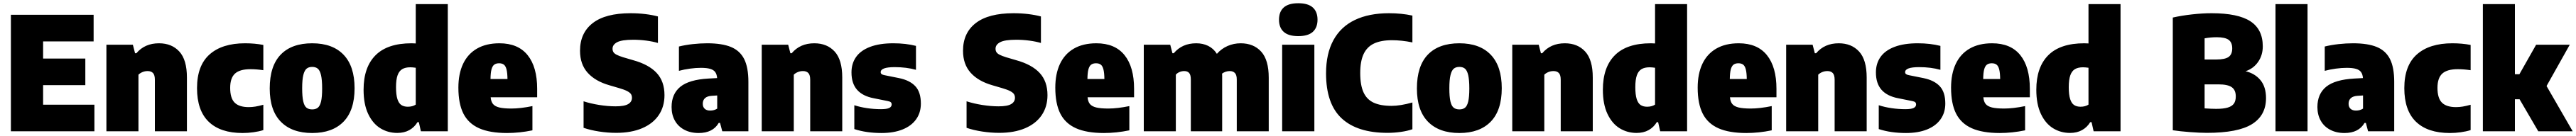

<svg xmlns="http://www.w3.org/2000/svg" viewBox="-20 -834 16316 864"><path d="M253 -169H578V0H49V-740H573V-571H253V-462H520.5V-293H253Z M654 -550H821.5L835.5 -496H844Q897 -559 987 -559Q1068 -559 1116 -506.5Q1164 -454 1164 -341.5V0H961V-327Q961 -357.5 949.2 -370Q937.5 -382.5 915 -382.5Q898 -382.5 882.8 -376.2Q867.5 -370 857 -359.5V0H654Z M1228 -274Q1228 -417.5 1307.5 -488.2Q1387 -559 1532.5 -559Q1594.5 -559 1648 -548.5V-388Q1604 -394.5 1567 -394.5Q1499 -394.5 1468.5 -366.5Q1438 -338.5 1438 -276Q1438 -210 1466.5 -181.8Q1495 -153.5 1555.5 -153.5Q1576.5 -153.5 1598 -157Q1619.5 -160.5 1648 -168.5V-7.5Q1619.5 1.5 1585.2 6.2Q1551 11 1516.5 11Q1376 11 1302 -60.5Q1228 -132 1228 -274Z M1688.5 -272Q1688.5 -414.5 1757.8 -486.8Q1827 -559 1957.5 -559Q2087 -559 2156.5 -486Q2226 -413 2226 -273.5Q2226 -133 2156 -61Q2086 11 1957.5 11Q1829 11 1758.8 -60.8Q1688.5 -132.5 1688.5 -272ZM2020.5 -272Q2020.5 -326.5 2013.5 -356.5Q2006.5 -386.5 1993 -397.8Q1979.5 -409 1957.5 -409Q1935.5 -409 1922 -397.8Q1908.5 -386.5 1901.2 -357Q1894 -327.5 1894 -273.5Q1894 -219.5 1900.8 -190.2Q1907.5 -161 1921.2 -150Q1935 -139 1957.5 -139Q1980 -139 1993.5 -150Q2007 -161 2013.8 -189.8Q2020.5 -218.5 2020.5 -272Z M2283 -264Q2283 -407 2358.8 -483Q2434.5 -559 2586.5 -559Q2596.5 -559 2613.5 -558V-808H2816.5V0H2646L2633 -58H2624.5Q2605 -25.5 2572.8 -7.5Q2540.5 10.5 2496.5 10.5Q2437.5 10.5 2389.2 -19.2Q2341 -49 2312 -110.5Q2283 -172 2283 -264ZM2613.5 -169.5V-403.5Q2592.5 -406.5 2579 -406.5Q2547.5 -406.5 2527.8 -394.8Q2508 -383 2498.2 -355.5Q2488.5 -328 2488.5 -280.5Q2488.5 -232 2497.2 -204.8Q2506 -177.5 2522.2 -166.8Q2538.5 -156 2563 -156Q2593.5 -156 2613.5 -169.5Z M3382.5 -216H3088Q3090.5 -188 3103 -173Q3115.5 -158 3143 -151.2Q3170.5 -144.5 3220 -144.5Q3276.5 -144.5 3352.5 -160V-6Q3270.5 11 3192 11Q3082.5 11 3014.8 -19.2Q2947 -49.5 2915.2 -112.5Q2883.5 -175.5 2883.5 -277Q2883.5 -365 2913.2 -428.2Q2943 -491.5 3001.2 -525.2Q3059.5 -559 3143.5 -559Q3261.5 -559 3322 -483.8Q3382.5 -408.5 3382.5 -270ZM3087 -332H3194.5Q3194 -371 3188.5 -392.8Q3183 -414.5 3171.8 -423.2Q3160.5 -432 3141.5 -432Q3122 -432 3110.5 -423.2Q3099 -414.5 3093.2 -393Q3087.5 -371.5 3087 -332Z M3676.5 -22V-190.5Q3721 -176 3775.8 -167.2Q3830.5 -158.5 3879.5 -158.5Q3935 -158.5 3959 -172.8Q3983 -187 3983 -213Q3983 -227 3976.2 -236.8Q3969.5 -246.5 3952.2 -255.5Q3935 -264.5 3902.5 -274L3839.5 -292.5Q3750.5 -318 3702.2 -372Q3654 -426 3654 -511.5Q3654 -625 3734.8 -687.5Q3815.5 -750 3974 -750Q4023 -750 4067.8 -744.5Q4112.5 -739 4147.5 -729.5V-561Q4115.5 -570.5 4074 -576Q4032.5 -581.5 3991.5 -581.5Q3919 -581.5 3889.5 -566Q3860 -550.5 3860 -524.5Q3860 -512 3865.5 -503Q3871 -494 3885.8 -486.2Q3900.5 -478.5 3928 -470L3991 -451.5Q4090 -424 4139.5 -370.5Q4189 -317 4189 -229.5Q4189 -156.5 4152.5 -102.5Q4116 -48.5 4047 -19.2Q3978 10 3883 10Q3830 10 3775 1.5Q3720 -7 3676.5 -22Z M4720.5 -314V0H4555L4541 -53H4532.5Q4495.5 11 4405.5 11Q4353.5 11 4314.5 -9.8Q4275.5 -30.5 4254.8 -67.8Q4234 -105 4234 -154Q4234 -237.5 4289.5 -282.8Q4345 -328 4467 -335L4522.5 -338Q4520.5 -362 4510.5 -376Q4500.5 -390 4478.8 -396.5Q4457 -403 4419.5 -403Q4387.5 -403 4350.5 -398Q4313.5 -393 4280.5 -384V-538.5Q4320.5 -548.5 4368.2 -553.8Q4416 -559 4459.5 -559Q4553.5 -559 4610.2 -535.5Q4667 -512 4693.8 -458.8Q4720.5 -405.5 4720.5 -314ZM4523 -144V-227.5L4490.5 -225.5Q4461 -224 4446.2 -211Q4431.5 -198 4431.5 -175Q4431.5 -154 4444 -142.8Q4456.5 -131.5 4478 -131.5Q4504 -131.5 4523 -144Z M4805 -550H4972.5L4986.5 -496H4995Q5048 -559 5138 -559Q5219 -559 5267 -506.5Q5315 -454 5315 -341.5V0H5112V-327Q5112 -357.5 5100.2 -370Q5088.5 -382.5 5066 -382.5Q5049 -382.5 5033.8 -376.2Q5018.5 -370 5008 -359.5V0H4805Z M5391.5 -14V-165.5Q5428 -153.5 5471.8 -147Q5515.5 -140.5 5560.5 -140.5Q5597.5 -140.5 5612.8 -148.2Q5628 -156 5628 -170.5Q5628 -179.5 5622.5 -184.5Q5617 -189.5 5603.5 -192L5514 -210Q5444 -223.5 5408.8 -263.8Q5373.5 -304 5373.5 -374Q5373.5 -431 5403 -472.5Q5432.5 -514 5492 -536.5Q5551.5 -559 5638.5 -559Q5717.5 -559 5782 -542.5V-390.5Q5721.5 -407.5 5647.5 -407.5Q5558.5 -407.5 5558.5 -375.5Q5558.5 -367.5 5564.5 -363Q5570.5 -358.5 5584.5 -356L5674 -338Q5743 -324 5778 -286.2Q5813 -248.5 5813 -176Q5813 -118.5 5783 -76.2Q5753 -34 5697 -11.5Q5641 11 5564.5 11Q5467 11 5391.5 -14Z M6102.5 -22V-190.5Q6147 -176 6201.8 -167.2Q6256.5 -158.5 6305.5 -158.5Q6361 -158.5 6385 -172.8Q6409 -187 6409 -213Q6409 -227 6402.2 -236.8Q6395.5 -246.5 6378.2 -255.5Q6361 -264.5 6328.5 -274L6265.5 -292.5Q6176.5 -318 6128.2 -372Q6080 -426 6080 -511.5Q6080 -625 6160.8 -687.5Q6241.5 -750 6400 -750Q6449 -750 6493.8 -744.5Q6538.5 -739 6573.5 -729.5V-561Q6541.5 -570.5 6500 -576Q6458.5 -581.5 6417.5 -581.5Q6345 -581.5 6315.5 -566Q6286 -550.5 6286 -524.5Q6286 -512 6291.5 -503Q6297 -494 6311.8 -486.2Q6326.5 -478.5 6354 -470L6417 -451.5Q6516 -424 6565.5 -370.5Q6615 -317 6615 -229.5Q6615 -156.5 6578.5 -102.5Q6542 -48.5 6473 -19.2Q6404 10 6309 10Q6256 10 6201 1.5Q6146 -7 6102.5 -22Z M7163.5 -216H6869Q6871.5 -188 6884 -173Q6896.5 -158 6924 -151.2Q6951.5 -144.5 7001 -144.5Q7057.5 -144.5 7133.5 -160V-6Q7051.5 11 6973 11Q6863.5 11 6795.8 -19.2Q6728 -49.5 6696.2 -112.5Q6664.5 -175.5 6664.5 -277Q6664.5 -365 6694.2 -428.2Q6724 -491.5 6782.2 -525.2Q6840.5 -559 6924.5 -559Q7042.5 -559 7103 -483.8Q7163.5 -408.5 7163.5 -270ZM6868 -332H6975.5Q6975 -371 6969.5 -392.8Q6964 -414.5 6952.8 -423.2Q6941.5 -432 6922.5 -432Q6903 -432 6891.5 -423.2Q6880 -414.5 6874.2 -393Q6868.5 -371.5 6868 -332Z M8016.5 -340V0H7814V-328.5Q7814 -358 7802.2 -370.2Q7790.5 -382.5 7769.5 -382.5Q7756 -382.5 7743.5 -378.2Q7731 -374 7721 -366.5Q7721.5 -361 7721.5 -349.5V0H7523V-328.5Q7523 -358 7512.5 -370.2Q7502 -382.5 7481 -382.5Q7465.5 -382.5 7451 -376.2Q7436.5 -370 7428 -359.5V0H7225V-550H7392.5L7406.5 -496H7415Q7441.5 -527.5 7476.8 -543.2Q7512 -559 7557.5 -559Q7599.5 -559 7633 -542.5Q7666.5 -526 7688 -492Q7717 -525 7756 -542Q7795 -559 7838.5 -559Q7920.5 -559 7968.5 -506.2Q8016.5 -453.5 8016.5 -340Z M8101.5 0V-550H8305.5V0ZM8081.5 -709Q8081.5 -759.5 8111.5 -786.5Q8141.5 -813.5 8203.5 -813.5Q8265.5 -813.5 8295.5 -786.5Q8325.5 -759.5 8325.5 -709Q8325.5 -658.5 8295.5 -631.5Q8265.5 -604.5 8203.5 -604.5Q8141.5 -604.5 8111.5 -631.5Q8081.5 -658.5 8081.5 -709Z M8379.5 -368Q8379.5 -493 8426 -578.5Q8472.5 -664 8561.8 -707Q8651 -750 8778.5 -750Q8858 -750 8926.5 -735V-564.5Q8860 -578.5 8797 -578.5Q8727.5 -578.5 8683.2 -557.5Q8639 -536.5 8617.5 -490.8Q8596 -445 8596 -370Q8596 -293 8616.8 -247.5Q8637.5 -202 8681 -181.8Q8724.5 -161.5 8794.5 -161.5Q8850.5 -161.5 8926.5 -183V-13Q8895.5 -2 8853 4Q8810.5 10 8769 10Q8577.5 10 8478.5 -82Q8379.5 -174 8379.5 -368Z M8955 -272Q8955 -414.5 9024.2 -486.8Q9093.5 -559 9224 -559Q9353.5 -559 9423 -486Q9492.5 -413 9492.5 -273.5Q9492.5 -133 9422.5 -61Q9352.5 11 9224 11Q9095.5 11 9025.2 -60.8Q8955 -132.5 8955 -272ZM9287 -272Q9287 -326.5 9280 -356.5Q9273 -386.5 9259.5 -397.8Q9246 -409 9224 -409Q9202 -409 9188.5 -397.8Q9175 -386.5 9167.8 -357Q9160.5 -327.5 9160.5 -273.5Q9160.5 -219.5 9167.2 -190.2Q9174 -161 9187.8 -150Q9201.5 -139 9224 -139Q9246.5 -139 9260 -150Q9273.5 -161 9280.2 -189.8Q9287 -218.5 9287 -272Z M9559 -550H9726.5L9740.5 -496H9749Q9802 -559 9892 -559Q9973 -559 10021 -506.5Q10069 -454 10069 -341.5V0H9866V-327Q9866 -357.5 9854.2 -370Q9842.5 -382.5 9820 -382.5Q9803 -382.5 9787.8 -376.2Q9772.5 -370 9762 -359.5V0H9559Z M10133 -264Q10133 -407 10208.8 -483Q10284.5 -559 10436.5 -559Q10446.5 -559 10463.5 -558V-808H10666.5V0H10496L10483 -58H10474.5Q10455 -25.5 10422.8 -7.5Q10390.5 10.5 10346.5 10.5Q10287.5 10.5 10239.2 -19.2Q10191 -49 10162 -110.5Q10133 -172 10133 -264ZM10463.5 -169.5V-403.5Q10442.5 -406.5 10429 -406.5Q10397.5 -406.5 10377.8 -394.8Q10358 -383 10348.2 -355.5Q10338.5 -328 10338.5 -280.5Q10338.5 -232 10347.2 -204.8Q10356 -177.5 10372.2 -166.8Q10388.5 -156 10413 -156Q10443.5 -156 10463.5 -169.5Z M11232.5 -216H10938Q10940.5 -188 10953 -173Q10965.5 -158 10993 -151.2Q11020.5 -144.5 11070 -144.5Q11126.5 -144.5 11202.5 -160V-6Q11120.5 11 11042 11Q10932.5 11 10864.8 -19.2Q10797 -49.5 10765.2 -112.5Q10733.5 -175.5 10733.5 -277Q10733.5 -365 10763.2 -428.2Q10793 -491.5 10851.2 -525.2Q10909.5 -559 10993.5 -559Q11111.5 -559 11172 -483.8Q11232.5 -408.5 11232.5 -270ZM10937 -332H11044.5Q11044 -371 11038.5 -392.8Q11033 -414.5 11021.8 -423.2Q11010.5 -432 10991.5 -432Q10972 -432 10960.5 -423.2Q10949 -414.5 10943.2 -393Q10937.5 -371.5 10937 -332Z M11294 -550H11461.5L11475.5 -496H11484Q11537 -559 11627 -559Q11708 -559 11756 -506.5Q11804 -454 11804 -341.5V0H11601V-327Q11601 -357.5 11589.2 -370Q11577.5 -382.5 11555 -382.5Q11538 -382.5 11522.8 -376.2Q11507.5 -370 11497 -359.5V0H11294Z M11880.5 -14V-165.5Q11917 -153.5 11960.8 -147Q12004.5 -140.5 12049.5 -140.5Q12086.5 -140.5 12101.8 -148.2Q12117 -156 12117 -170.5Q12117 -179.5 12111.5 -184.5Q12106 -189.5 12092.5 -192L12003 -210Q11933 -223.5 11897.8 -263.8Q11862.5 -304 11862.5 -374Q11862.5 -431 11892 -472.5Q11921.5 -514 11981 -536.5Q12040.5 -559 12127.5 -559Q12206.5 -559 12271 -542.5V-390.5Q12210.5 -407.5 12136.5 -407.5Q12047.5 -407.5 12047.5 -375.5Q12047.5 -367.5 12053.5 -363Q12059.5 -358.5 12073.5 -356L12163 -338Q12232 -324 12267 -286.2Q12302 -248.5 12302 -176Q12302 -118.5 12272 -76.2Q12242 -34 12186 -11.5Q12130 11 12053.5 11Q11956 11 11880.5 -14Z M12837.5 -216H12543Q12545.5 -188 12558 -173Q12570.5 -158 12598 -151.2Q12625.5 -144.5 12675 -144.5Q12731.5 -144.5 12807.5 -160V-6Q12725.5 11 12647 11Q12537.5 11 12469.8 -19.2Q12402 -49.5 12370.2 -112.5Q12338.5 -175.5 12338.5 -277Q12338.5 -365 12368.2 -428.2Q12398 -491.5 12456.2 -525.2Q12514.5 -559 12598.5 -559Q12716.5 -559 12777 -483.8Q12837.5 -408.5 12837.5 -270ZM12542 -332H12649.5Q12649 -371 12643.5 -392.8Q12638 -414.5 12626.8 -423.2Q12615.5 -432 12596.5 -432Q12577 -432 12565.5 -423.2Q12554 -414.5 12548.2 -393Q12542.5 -371.5 12542 -332Z M12878.5 -264Q12878.5 -407 12954.2 -483Q13030 -559 13182 -559Q13192 -559 13209 -558V-808H13412V0H13241.5L13228.5 -58H13220Q13200.5 -25.5 13168.2 -7.5Q13136 10.5 13092 10.5Q13033 10.5 12984.8 -19.2Q12936.5 -49 12907.5 -110.5Q12878.5 -172 12878.5 -264ZM13209 -169.5V-403.5Q13188 -406.5 13174.5 -406.5Q13143 -406.5 13123.2 -394.8Q13103.5 -383 13093.8 -355.5Q13084 -328 13084 -280.5Q13084 -232 13092.8 -204.8Q13101.5 -177.5 13117.8 -166.8Q13134 -156 13158.5 -156Q13189 -156 13209 -169.5Z M14333.5 -210.5Q14333.5 -101 14244.8 -45.5Q14156 10 13959.5 10Q13913.5 10 13851.8 5.2Q13790 0.5 13743 -6.5V-722.5Q13797.5 -735 13864.2 -742.5Q13931 -750 13989 -750Q14156 -750 14234.5 -698.8Q14313 -647.5 14313 -539.5Q14313 -483 14283.2 -440.5Q14253.5 -398 14204 -381.5Q14263 -367.5 14298.2 -325Q14333.5 -282.5 14333.5 -210.5ZM13944.5 -590.5V-456H14018Q14074 -456 14096.8 -472.5Q14119.5 -489 14119.5 -526.5Q14119.5 -564 14097 -580.8Q14074.5 -597.5 14020.5 -597.5Q13983.5 -597.5 13944.5 -590.5ZM14142 -221.5Q14142 -262 14116.5 -280Q14091 -298 14033 -298H13944.5V-145.5Q13989 -142.5 14018 -142.5Q14064.5 -142.5 14091.5 -150.8Q14118.5 -159 14130.2 -176Q14142 -193 14142 -221.5Z M14393.5 0V-808H14596.5V0Z M15145.5 -314V0H14980L14966 -53H14957.5Q14920.5 11 14830.5 11Q14778.5 11 14739.5 -9.8Q14700.5 -30.5 14679.8 -67.8Q14659 -105 14659 -154Q14659 -237.5 14714.5 -282.8Q14770 -328 14892 -335L14947.5 -338Q14945.5 -362 14935.5 -376Q14925.5 -390 14903.8 -396.5Q14882 -403 14844.5 -403Q14812.5 -403 14775.5 -398Q14738.5 -393 14705.5 -384V-538.5Q14745.5 -548.5 14793.2 -553.8Q14841 -559 14884.5 -559Q14978.5 -559 15035.2 -535.5Q15092 -512 15118.8 -458.8Q15145.5 -405.5 15145.5 -314ZM14948 -144V-227.5L14915.5 -225.5Q14886 -224 14871.2 -211Q14856.5 -198 14856.5 -175Q14856.5 -154 14869 -142.8Q14881.5 -131.5 14903 -131.5Q14929 -131.5 14948 -144Z M15209.5 -274Q15209.5 -417.5 15289 -488.2Q15368.5 -559 15514 -559Q15576 -559 15629.5 -548.5V-388Q15585.5 -394.5 15548.5 -394.5Q15480.5 -394.5 15450 -366.5Q15419.5 -338.5 15419.5 -276Q15419.5 -210 15448 -181.8Q15476.5 -153.5 15537 -153.5Q15558 -153.5 15579.5 -157Q15601 -160.5 15629.5 -168.5V-7.5Q15601 1.5 15566.8 6.2Q15532.5 11 15498 11Q15357.5 11 15283.5 -60.5Q15209.5 -132 15209.5 -274Z M16058 0 15939.5 -203.5H15910V0H15707V-808H15910V-362.5H15938.5L16044.5 -550H16257.5L16110.5 -287.5L16276 0Z"/></svg>

Font: Encode Sans SemiCondensed Black
Style: Regular
Weight: 900
Width: 4
Designer: Multiple Designers
Foundry: Impallari Type
Version: Version 2.000